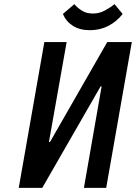

<svg xmlns="http://www.w3.org/2000/svg" viewBox="-20 -902 653 922"><path d="M70 0 193 -700H300L215 -220H220L495 -700H613L490 0H383L468 -487H463L183 0ZM412 -757Q363 -757 330 -778Q297 -799 282 -835L337 -882Q349 -867 371.5 -852Q394 -837 426 -837Q457 -837 484.5 -852Q512 -867 530 -882L569 -835Q541 -799 501 -778Q461 -757 412 -757Z"/></svg>

Font: Cuprum SemiBold
Style: Italic
Weight: 600
Italic angle: -10°
Version: Version 3.000